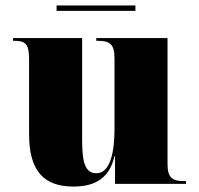

<svg xmlns="http://www.w3.org/2000/svg" viewBox="-20 -676 731 706"><path d="M188 -636H478V-656H188ZM250 10C338 10 384 -28 401 -102H403V0H664V-10H660C616 -10 596 -19 596 -73V-536H334V-526H338C382 -526 401 -516 401 -462V-199C401 -120 386 -39 335 -39C293 -39 282 -78 282 -163V-536H28V-526H30C73 -526 87 -517 87 -456V-181C87 -47 142 10 250 10Z"/></svg>

Font: Noto Serif Display Black
Style: Regular
Weight: 900
Designer: Monotype Design Team
Foundry: Monotype Imaging Inc.
Version: Version 2.009